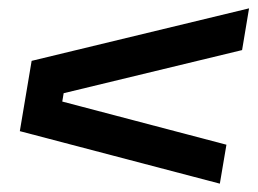

<svg xmlns="http://www.w3.org/2000/svg" viewBox="-20 -555 617 460"><path d="M506.7 -115 27.5 -240.8 55.8 -409.2 576.7 -535 560 -435 132.5 -331.7 129.2 -311.7 522.5 -208.3Z"/></svg>

Font: Familjen Grotesk GF Medium
Style: Italic
Weight: 500
Designer: Anders Wikstroem, Jonas Baeckman, Matilda Gysing, Kristian Moeller
Foundry: Familjen STHML AB
Version: Version 2.000; Beta; Release 4; Build 6